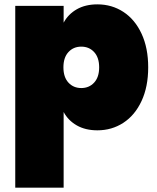

<svg xmlns="http://www.w3.org/2000/svg" viewBox="-20 -591 720 881"><path d="M272 -487Q293 -526 332.5 -548.5Q372 -571 427 -571Q493 -571 546 -536.5Q599 -502 629.5 -436.5Q660 -371 660 -282Q660 -193 629.5 -127.5Q599 -62 546 -27.5Q493 7 427 7Q372 7 332.5 -15.5Q293 -38 272 -77V270H50V-564H272ZM435 -282Q435 -327 412 -352Q389 -377 353 -377Q317 -377 294 -352Q271 -327 271 -282Q271 -237 294 -212Q317 -187 353 -187Q389 -187 412 -212Q435 -237 435 -282Z"/></svg>

Font: Fz Poppins Black
Style: Regular
Weight: 900
Designer: Ninad Kale (Devanagari), Jonny Pinhorn (Latin)
Foundry: Indian Type Foundry
Version: Vit hóa bi Vntype.Com & FontZin.Com